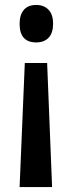

<svg xmlns="http://www.w3.org/2000/svg" viewBox="-20 -563 291 774"><path d="M194 -467Q194 -430 176 -411Q158 -392 126 -392Q59 -392 59 -467Q59 -503 76 -523Q93 -543 126 -543Q157 -543 175.5 -524Q194 -505 194 -467ZM80 -309H170L190 191H59Z"/></svg>

Font: Noto Sans Telugu ExtraCondensed SemiBold
Style: Regular
Weight: 600
Width: 2
Designer: Jelle Bosma - Monotype Design Team
Foundry: Monotype Imaging Inc.
Version: Version 2.005; ttfautohint (v1.8.4.7-5d5b)